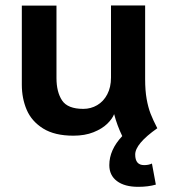

<svg xmlns="http://www.w3.org/2000/svg" viewBox="-20 -496 632 717"><path d="M547.4 114.7 562 193.4Q533.2 201.7 496.1 201.7Q445.3 201.7 416.7 180.2Q388.2 158.7 388.2 120.6Q388.2 63.5 436.5 12.2Q417 -28.3 406.2 -69.8Q399.4 -52.2 380.4 -33.7Q361.3 -15.1 329.1 -2.2Q296.9 10.7 253.9 10.7Q184.1 10.7 141.1 -16.1Q98.1 -43 79.8 -85.7Q61.5 -128.4 61.5 -179.7V-475.1H190.9V-204.6Q190.9 -152.3 211.9 -120.8Q232.9 -89.4 291 -89.4Q319.3 -89.4 343 -103.3Q366.7 -117.2 380.6 -143.8Q394.5 -170.4 394.5 -206.1V-475.6H522V-200.2Q522 -157.7 527.6 -126.5Q533.2 -95.2 542.2 -71.8Q551.3 -48.3 567.4 -17.1Q484.9 41 484.9 81.1Q484.9 120.6 518.1 120.6Q535.2 120.6 547.4 114.7Z"/></svg>

Font: Selawik Semibold
Style: Regular
Weight: 600
Designer: Aaron Bell
Foundry: Microsoft Corporation
Version: Version 1.01